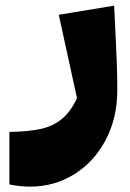

<svg xmlns="http://www.w3.org/2000/svg" viewBox="-20 -406 465 689"><path d="M256.3 -53.7 190.9 -353 389.6 -385.7Q393.6 -297.4 395 -273.9Q397.9 -213.9 399.4 -172.6Q400.9 -131.3 400.9 -81.5Q400.9 16.1 359.9 95Q318.8 173.8 247.3 218.8Q175.8 263.7 87.9 263.7Q50.8 263.7 13.7 255.9V67.4Q82.5 66.4 126.5 56.6Q170.4 46.9 201.9 21Q233.4 -4.9 256.3 -53.7Z"/></svg>

Font: SG Kara Bold
Style: Regular
Weight: 400
Designer: Damoon Khanjanzadeh
Version: Version 1.000